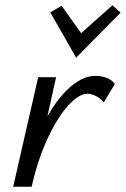

<svg xmlns="http://www.w3.org/2000/svg" viewBox="-20 -709 478 729"><path d="M416 -390 374 -320Q363 -335 345 -344Q327 -353 312 -353Q280 -353 240 -309.5Q200 -266 163 -188Q126 -110 103 -12L100 0H30L125 -416H193L160 -267Q202 -341 249.5 -381Q297 -421 342 -421Q364 -421 384.5 -413.5Q405 -406 416 -390ZM171 -662 214 -687 288 -583 407 -689 438 -661 269 -490Z"/></svg>

Font: Ysabeau Medium
Style: Italic
Weight: 500
Italic angle: -12°
Designer: Christian Thalmann (Catharsis Fonts)
Version: Version 0.003